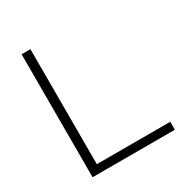

<svg xmlns="http://www.w3.org/2000/svg" viewBox="-166 -835 913 960"><g transform="rotate(-30 290.5 -355.0)"><path d="M93 0V-710H144V-46H568V0Z"/></g></svg>

Font: Oxford Sans
Style: Regular
Weight: 300
Designer: Matt McInerney, Pablo Impallari, Rodrigo Fuenzalida
Foundry: Matt McInerney, Pablo Impallari, Rodrigo Fuenzalida
Version: Version 3.000g; ttfautohint (v1.5) -l 8 -r 28 -G 28 -x 14 -D